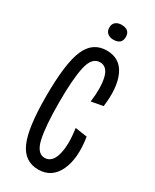

<svg xmlns="http://www.w3.org/2000/svg" viewBox="-176 -704 618 764"><g transform="rotate(30 133.0 -322.5)"><path d="M143 10Q80 10 52.5 -51.5Q25 -113 25 -258Q25 -410 52.5 -473.5Q80 -537 144 -537Q205 -537 230 -483.5Q255 -430 243 -339L189 -329Q198 -398 187.5 -440.5Q177 -483 144 -483Q107 -483 94.5 -427.5Q82 -372 82 -265Q82 -155 94.5 -99Q107 -43 142 -43Q176 -43 188.5 -89Q201 -135 190 -208L245 -200Q260 -107 232.5 -48.5Q205 10 143 10ZM143 -587Q127 -587 116.5 -596Q106 -605 106 -621Q106 -638 116.5 -646.5Q127 -655 143 -655Q182 -655 182 -621Q182 -587 143 -587Z"/></g></svg>

Font: Bricolage Grotesque 96pt Condensed ExtraLight
Style: Regular
Weight: 200
Width: 3
Designer: Mathieu Triay
Foundry: Atelier Triay
Version: Version 1.001; ttfautohint (v1.8.4.7-5d5b);gftools[0.9.33.de